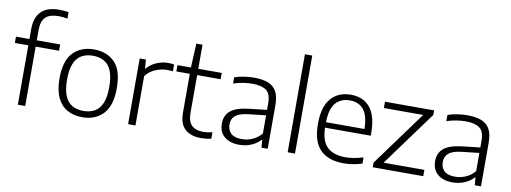

<svg xmlns="http://www.w3.org/2000/svg" viewBox="-65 -1184 4147 1559"><g transform="rotate(10 2009.0 -404.0)"><path d="M121.5 0V-489.5H10.5V-541.5H121.5V-621Q121.5 -818 319.5 -818Q357 -818 396.5 -811.5V-758.5Q358 -765.5 323.5 -765.5Q251.5 -765.5 216.8 -733.5Q182 -701.5 182 -624.5V-541.5H375V-489.5H182V0Z M653.5 9.5Q582.5 9.5 529.5 -19.8Q476.5 -49 447 -110.8Q417.5 -172.5 417.5 -270.5Q417.5 -416 482.2 -482.8Q547 -549.5 653.5 -549.5Q761 -549.5 825.2 -483.8Q889.5 -418 889.5 -270.5Q889.5 -125.5 824.5 -58Q759.5 9.5 653.5 9.5ZM653.5 -42.5Q706.5 -42.5 745.8 -64.5Q785 -86.5 806.2 -136.2Q827.5 -186 827.5 -269.5Q827.5 -354 806.2 -404Q785 -454 745.8 -475.8Q706.5 -497.5 653.5 -497.5Q600.5 -497.5 561.5 -475.8Q522.5 -454 501 -404.5Q479.5 -355 479.5 -271.5Q479.5 -187 500.8 -136.8Q522 -86.5 561.2 -64.5Q600.5 -42.5 653.5 -42.5Z M1030.5 0V-541.5H1082L1087 -469H1091.5Q1122.5 -505.5 1169.5 -525.8Q1216.5 -546 1264.5 -546Q1291 -546 1314 -542V-485Q1301.5 -487 1289 -487.8Q1276.5 -488.5 1262.5 -488.5Q1220.5 -488.5 1171.8 -468.8Q1123 -449 1091 -407V0Z M1631.5 9Q1547 9 1500 -34Q1453 -77 1453 -170V-489.5H1342V-541.5H1453L1462.5 -740H1513.5V-541.5H1707V-489.5H1513.5V-180.5Q1513.5 -106 1546.5 -75Q1579.5 -44 1642.5 -44Q1674 -44 1716.5 -54V-0.5Q1674 9 1631.5 9Z M1948.5 8.5Q1868.5 8.5 1823.8 -30.2Q1779 -69 1779 -137Q1779 -205.5 1825.8 -243.8Q1872.5 -282 1977 -293.5L2121.5 -310V-362.5Q2121.5 -443.5 2082.2 -471Q2043 -498.5 1968.5 -498.5Q1935 -498.5 1894.2 -492.5Q1853.5 -486.5 1812.5 -472.5V-524Q1847.5 -536.5 1891 -543Q1934.5 -549.5 1973.5 -549.5Q2041 -549.5 2087.2 -532.2Q2133.5 -515 2157.5 -473.8Q2181.5 -432.5 2181.5 -360.5V0H2130L2125 -63H2120.5Q2091.5 -30 2046 -10.8Q2000.5 8.5 1948.5 8.5ZM1841.5 -141.5Q1841.5 -93.5 1870.8 -67Q1900 -40.5 1960 -40.5Q2003.5 -40.5 2045.8 -58.2Q2088 -76 2121.5 -115V-265L1979.5 -249Q1905 -240.5 1873.2 -214.2Q1841.5 -188 1841.5 -141.5Z M2346 0V-808H2406.5V0Z M2808.5 9.5Q2682.5 9.5 2615.2 -57Q2548 -123.5 2548 -270.5Q2548 -412 2608 -480.8Q2668 -549.5 2771.5 -549.5Q2874 -549.5 2930.5 -480.8Q2987 -412 2987 -269.5V-249.5H2610Q2613 -137.5 2665 -89.5Q2717 -41.5 2815 -41.5Q2848.5 -41.5 2884.2 -47.8Q2920 -54 2960 -66V-14.5Q2881.5 9.5 2808.5 9.5ZM2771 -502.5Q2697 -502.5 2654.8 -454.2Q2612.5 -406 2610 -294.5H2927.5Q2925 -405.5 2884.8 -454Q2844.5 -502.5 2771 -502.5Z M3047 0V-37.5L3377 -489.5H3053V-541.5H3458V-504L3128 -52H3464V0Z M3707 8.5Q3627 8.5 3582.2 -30.2Q3537.5 -69 3537.5 -137Q3537.5 -205.5 3584.2 -243.8Q3631 -282 3735.5 -293.5L3880 -310V-362.5Q3880 -443.5 3840.8 -471Q3801.5 -498.5 3727 -498.5Q3693.5 -498.5 3652.8 -492.5Q3612 -486.5 3571 -472.5V-524Q3606 -536.5 3649.5 -543Q3693 -549.5 3732 -549.5Q3799.5 -549.5 3845.8 -532.2Q3892 -515 3916 -473.8Q3940 -432.5 3940 -360.5V0H3888.5L3883.5 -63H3879Q3850 -30 3804.5 -10.8Q3759 8.5 3707 8.5ZM3600 -141.5Q3600 -93.5 3629.2 -67Q3658.5 -40.5 3718.5 -40.5Q3762 -40.5 3804.2 -58.2Q3846.5 -76 3880 -115V-265L3738 -249Q3663.5 -240.5 3631.8 -214.2Q3600 -188 3600 -141.5Z"/></g></svg>

Font: Encode Sans SemiExpanded SemiExpanded Light
Style: Regular
Weight: 300
Width: 6
Designer: Multiple Designers
Foundry: Impallari Type
Version: Version 3.000; ttfautohint (v1.8.3) -l 8 -r 50 -G 200 -x 14 